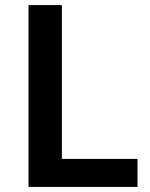

<svg xmlns="http://www.w3.org/2000/svg" viewBox="-20 -734 591 754"><path d="M92 0V-714H223V-110H520V0Z"/></svg>

Font: Noto Sans Sora Sompeng SemiBold
Style: Regular
Weight: 600
Version: Version 2.101